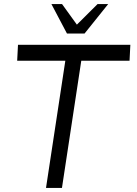

<svg xmlns="http://www.w3.org/2000/svg" viewBox="-20 -919 670 939"><path d="M617.5 -700 613.5 -622H377.5L283 0H205L299.5 -622H64L68 -700ZM307.5 -755 231.5 -899H283.5L356 -798.5L457 -899H509L393.5 -755Z"/></svg>

Font: Urbanist
Style: Italic
Weight: 400
Italic angle: -8°
Designer: Corey Hu
Foundry: Corey Hu
Version: Version 1.330; ttfautohint (v1.8.4.7-5d5b)